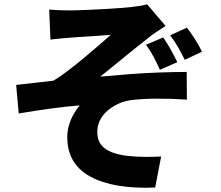

<svg xmlns="http://www.w3.org/2000/svg" viewBox="-20 -816 1040 902"><path d="M211 -771Q235 -769 259.5 -768Q284 -767 310 -767Q323 -767 350 -768Q377 -769 411 -770.5Q445 -772 481 -774Q517 -776 547.5 -778.5Q578 -781 597 -783Q623 -786 641.5 -789Q660 -792 671 -796L758 -694Q740 -683 714 -665.5Q688 -648 672 -634Q650 -617 627.5 -599Q605 -581 581.5 -562Q558 -543 535.5 -524.5Q513 -506 491.5 -488.5Q470 -471 451 -456Q515 -462 587 -467.5Q659 -473 729 -475.5Q799 -478 857 -478L858 -348Q786 -353 715.5 -352.5Q645 -352 599 -346Q565 -342 536 -328.5Q507 -315 484.5 -295.5Q462 -276 449.5 -250.5Q437 -225 437 -196Q437 -159 455 -136Q473 -113 506 -100.5Q539 -88 584 -83Q624 -79 667 -79Q710 -79 737 -81L709 65Q514 73 405 14Q296 -45 296 -172Q296 -200 304 -227.5Q312 -255 325.5 -279Q339 -303 355 -321Q291 -316 215.5 -305.5Q140 -295 68 -283L56 -417Q96 -421 144 -427Q192 -433 231 -437Q263 -456 300 -484.5Q337 -513 374 -543.5Q411 -574 443.5 -602.5Q476 -631 500 -652Q487 -651 468 -650Q449 -649 427 -647Q405 -645 383 -644Q361 -643 342 -641.5Q323 -640 310 -639Q292 -638 267.5 -635.5Q243 -633 217 -630ZM747 -640Q766 -612 782.5 -582.5Q799 -553 813 -524L731 -488Q716 -522 702 -548.5Q688 -575 666 -606ZM858 -686Q877 -662 896.5 -631Q916 -600 929 -573L848 -535Q832 -567 815.5 -596Q799 -625 779 -650Z"/></svg>

Font: Noto Sans SC Thin ExtraBold
Style: Regular
Weight: 800
Version: Version 2.004-H2;hotconv 1.0.118;makeotfexe 2.5.65603